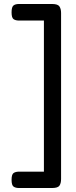

<svg xmlns="http://www.w3.org/2000/svg" viewBox="-20 -782 382 962"><path d="M75 160Q58 160 48 153Q38 146 38 119Q38 92 48 85Q58 78 76 78H200V-679H76Q58 -679 48 -686Q38 -693 38 -720Q38 -747 47.5 -754.5Q57 -762 75 -762H241Q270 -762 278 -749.5Q286 -737 286 -717V115Q286 136 278 148Q270 160 241 160Z"/></svg>

Font: Fredoka
Style: Regular
Weight: 400
Designer: Ben Nathan
Foundry: Milena B. Brandão, Ben Nathan
Version: Version 2.001